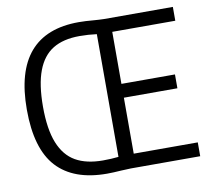

<svg xmlns="http://www.w3.org/2000/svg" viewBox="-82 -838 1020 936"><g transform="rotate(-10 428.0 -370.0)"><path d="M836 -68.5V0H493Q479.5 0 445.5 2Q403.5 5 374 5Q209.5 5 126.2 -85.5Q43 -176 43 -370Q43 -746.5 366 -746.5Q398 -746.5 443 -742.5Q451 -742 466 -741Q481 -740 491 -740H831V-671.5H519V-414H784V-345.5H519V-68.5ZM443 -673.5Q401.5 -679 358 -679Q277.5 -679 226 -647.5Q174.5 -616 148.8 -548Q123 -480 123 -370Q123 -259 150.2 -191Q177.5 -123 230.8 -92.5Q284 -62 366 -62Q407.5 -62 443 -66Z"/></g></svg>

Font: Encode Sans Condensed
Style: Regular
Weight: 400
Width: 3
Designer: Multiple Designers
Foundry: Impallari Type
Version: Version 2.000